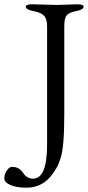

<svg xmlns="http://www.w3.org/2000/svg" viewBox="-89 -673 409 893"><path d="M60 -653 177 -650 271 -653Q300 -653 300 -642Q300 -628 265.5 -621.5Q231 -615 220.5 -601Q210 -587 210 -551V-142Q210 10 193 62Q183 92 177.5 102Q172 112 157 134Q111 200 34 200Q-12 200 -40.5 187.5Q-69 175 -69 156.5Q-69 138 -57.5 120.5Q-46 103 -33 103Q0 103 18 130.5Q36 158 64 158Q130 158 130 0V-551Q130 -585 115.5 -600Q101 -615 66 -621.5Q31 -628 31 -642Q31 -653 60 -653Z"/></svg>

Font: EB Garamond
Style: Regular
Weight: 400
Version: Version 0.012